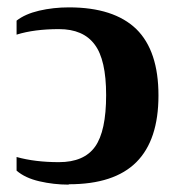

<svg xmlns="http://www.w3.org/2000/svg" viewBox="-20 -490 483 521"><path d="M167 10 166 11Q126 11 87 2Q48 -7 25 -27V-64Q75 -50 140 -50Q208 -50 238 -92Q268 -134 268 -232Q268 -328 237 -369Q206 -411 140 -411Q73 -411 25 -396V-434Q48 -452 86 -461Q125 -470 167 -470Q289 -470 350 -411Q410 -352 410 -231Q410 -110 350 -50Q290 10 167 10Z"/></svg>

Font: Libra Serif Modern
Style: Bold
Weight: 700
Designer: Stefan Peev, Context Ltd
Foundry: Ascender Corporation
Version: Version 1.000